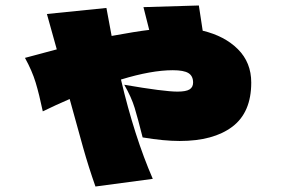

<svg xmlns="http://www.w3.org/2000/svg" viewBox="-20 -652 1040 700"><path d="M719 -540Q799 -521 847.5 -472.5Q896 -424 896 -351Q896 -242 827 -190Q758 -138 635 -138Q578 -138 500 -151Q483 -219 471 -258.5Q459 -298 433 -343Q578 -318 627 -318Q658 -318 671 -326Q684 -334 684 -351Q684 -375 667 -385.5Q650 -396 610 -396Q532 -396 421 -362Q470 -154 537 0L328 28Q303 -43 283 -114Q263 -185 234 -291Q181 -268 136 -246Q123 -308 110 -351Q97 -394 71 -441L187 -472L151 -601L368 -623L387 -521Q474 -537 524 -543L503 -626L705 -632Z"/></svg>

Font: Dela Gothic One
Style: Regular
Weight: 400
Designer: aratakana
Foundry: aratakana
Version: Version 1.004